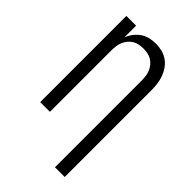

<svg xmlns="http://www.w3.org/2000/svg" viewBox="-279 -843 1158 1158"><g transform="rotate(45 300.0 -264.0)"><path d="M429 215V-525Q429 -543 426.5 -561.5Q424 -580 417 -597Q410 -614 398 -628.5Q386 -643 370.5 -652.5Q355 -662 336.5 -665.5Q318 -669 300 -669Q282 -669 263.5 -665.5Q245 -662 229.5 -652.5Q214 -643 202 -628.5Q190 -614 183 -597Q176 -580 173.5 -561.5Q171 -543 171 -525V0H88V-735H171V-635Q180 -659 196 -680Q212 -701 233.5 -716Q255 -731 280.5 -737Q306 -743 333 -743Q359 -743 385.5 -736.5Q412 -730 434 -714.5Q456 -699 471.5 -677Q487 -655 496 -630Q505 -605 508.5 -578.5Q512 -552 512 -525V215Z"/></g></svg>

Font: Iosevka Extended
Style: Regular
Weight: 400
Width: 7
Monospace: yes
Designer: Belleve Invis
Foundry: Belleve Invis
Version: Version 32.5.0; ttfautohint (v1.8.4)